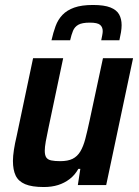

<svg xmlns="http://www.w3.org/2000/svg" viewBox="-20 -744 560 772"><path d="M156 8Q108 8 81 -3.5Q54 -15 43 -38Q32 -61 32 -97Q32 -116 36 -142Q40 -168 47 -197L113 -510H234L175 -230Q168 -198 164 -175Q160 -152 160 -138Q160 -120 166 -111Q172 -102 186 -99Q200 -96 222 -96Q253 -96 272 -105.5Q291 -115 303 -135Q315 -155 323 -185.5Q331 -216 340 -258L394 -510H515L407 0H293L303 -65H295Q281 -40 260 -24Q239 -8 213.5 0Q188 8 156 8ZM187 -582Q194 -613 203.5 -639Q213 -665 231 -684Q249 -703 278.5 -713.5Q308 -724 354 -724Q399 -724 424 -714Q449 -704 459 -686Q469 -668 469 -643Q469 -630 466.5 -614.5Q464 -599 460 -582H387Q389 -592 391 -602Q393 -612 393 -619Q393 -635 382.5 -644Q372 -653 341 -653Q310 -653 295 -644.5Q280 -636 273.5 -620Q267 -604 262 -582Z"/></svg>

Font: Saira SemiCondensed SemiBold
Style: Italic
Weight: 600
Width: 4
Italic angle: -12°
Designer: Hector Gatti with collaboration of the Omnibus-Type team
Foundry: Omnibus-Type
Version: Version 1.101